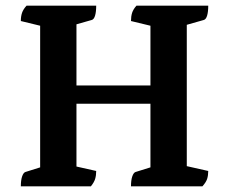

<svg xmlns="http://www.w3.org/2000/svg" viewBox="-20 -661 810 681"><path d="M53.9 0Q53.9 -21.9 58.4 -35.1Q62.9 -48.4 69.9 -50.9L140.1 -72.9L122.4 -52.4V-585.8L141.1 -565.2L53.9 -586.4Q53.9 -603.1 58.2 -615.6Q62.4 -628.1 74.3 -641H321.2Q321.2 -619.1 317.2 -605.6Q313.2 -592.1 305.2 -590.1L227.9 -568.1L251.2 -589.1V-342.1L242 -357.8H522.9L513.6 -342.1V-585.8L532.3 -565.2L444.6 -586.4Q444.6 -603.1 448.6 -615.6Q452.6 -628.1 464.1 -641H718.6Q718.6 -619.1 714.6 -605.6Q710.6 -592.1 702.6 -590.1L625.3 -568.1L642.5 -589.1V-55.2L624.3 -75.8L718.6 -54.6Q718.6 -38.9 714.7 -26.6Q710.7 -14.3 697.8 0H444.6Q444.6 -21.9 449.1 -35.1Q453.6 -48.4 460.6 -50.9L531.3 -72.9L513.6 -52.4V-308.4L522.9 -293.1H242L251.2 -308.4V-55.2L226.9 -75.8L321.2 -54.6Q321.2 -38.9 317.5 -26.6Q313.8 -14.3 302.3 0Z"/></svg>

Font: Pitagon Serif
Style: Regular
Weight: 400
Designer: Travis Tran
Foundry: Pitagon
Version: Version 1.000;gftools[0.9.26]